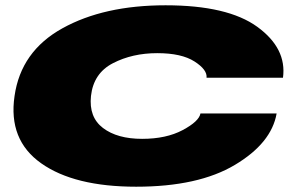

<svg xmlns="http://www.w3.org/2000/svg" viewBox="-20 -702 1124 726"><path d="M495 4Q730 4 868.2 -78.5Q1006.5 -161 1026 -273H738Q732.5 -243 670.5 -210Q608.5 -177 517.5 -177Q423.5 -177 369.5 -218Q315.5 -259 324 -339Q333.5 -425 407 -463Q480.5 -501 574.5 -501Q666.5 -501 715.5 -469.5Q764.5 -438 761 -408H1050Q1065 -519 953 -600.5Q841 -682 606 -682Q373 -682 216 -595Q59 -508 35 -339Q10.5 -173 135.8 -84.5Q261 4 495 4Z"/></svg>

Font: Anybody ExtraExpanded Black
Style: Italic
Weight: 900
Width: 8
Italic angle: -10°
Version: Version 1.113;gftools[0.9.25]